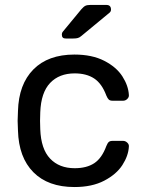

<svg xmlns="http://www.w3.org/2000/svg" viewBox="-20 -752 590 782"><path d="M51.8 -259.8 53.2 -299.8Q56.2 -408.7 116 -469.2Q175.8 -529.8 283.2 -529.8Q355 -529.8 404.5 -504.4Q454.1 -479 478.5 -440.9Q502.9 -402.8 504.9 -365.2Q505.9 -356.4 498.5 -349.1Q491.2 -341.8 481.9 -341.8H438Q428.2 -341.8 423.1 -346.4Q418 -351.1 413.1 -362.8Q395 -411.6 363.5 -432.4Q332 -453.1 284.2 -453.1Q221.2 -453.1 184.1 -414.1Q147 -375 144 -294.9L143.1 -259.8L144 -225.1Q147 -145 184.1 -106Q221.2 -66.9 284.2 -66.9Q333 -66.9 364 -87.4Q395 -107.9 413.1 -157.2Q418 -169.4 423.1 -173.8Q428.2 -178.2 438 -178.2H481.9Q490.7 -178.2 498.3 -171.1Q505.9 -164.1 504.9 -154.8Q502.9 -117.7 478.5 -79.8Q454.1 -42 404.5 -16.1Q355 9.8 283.2 9.8Q175.8 9.8 116 -50.5Q56.2 -110.8 53.2 -220.2ZM231.9 -610.8Q231.9 -618.7 236.8 -624L311 -713.9Q320.8 -725.1 327.9 -728.5Q335 -731.9 348.1 -731.9H413.1Q432.1 -731.9 432.1 -712.9Q432.1 -706.1 427.2 -701.2L312 -606Q304.2 -599.1 297.1 -597.2Q290 -595.2 278.8 -595.2H248Q231.9 -594.7 231.9 -610.8Z"/></svg>

Font: Rubik AZ
Style: Regular
Weight: 400
Designer: Hubert and Fischer
Foundry: Hubert & Fischer
Version: Version 2.000